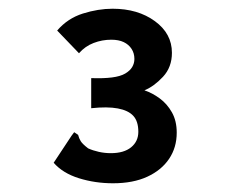

<svg xmlns="http://www.w3.org/2000/svg" viewBox="-20 -659 540 440"><path d="M239 -239Q198 -239 161 -250.5Q124 -262 103 -286L144 -348L150 -356L159 -350Q161 -342 165 -335.5Q169 -329 182 -319Q193 -314 206.5 -311Q220 -308 234 -308Q264 -308 280.5 -321.5Q297 -335 297 -357Q297 -381 285.5 -393.5Q274 -406 250 -410.5Q226 -415 189 -411V-480Q217 -479 236.5 -481.5Q256 -484 267 -490.5Q278 -497 283 -505.5Q288 -514 288 -524Q288 -537 281.5 -547Q275 -557 263.5 -562.5Q252 -568 235 -568Q214 -568 194.5 -560.5Q175 -553 161 -537L111 -589Q135 -617 170 -628Q205 -639 238 -639Q296 -639 335 -610.5Q374 -582 374 -538Q374 -505 353.5 -483Q333 -461 311 -452Q329 -446 346 -433.5Q363 -421 374 -401.5Q385 -382 385 -355Q385 -321 367.5 -295Q350 -269 317.5 -254Q285 -239 239 -239Z"/></svg>

Font: Inconsolata ExtraBold
Style: Regular
Weight: 800
Designer: Raph Levien, Cyreal, Brenton Simpson
Foundry: Raph Levien, Cyreal, Google
Version: Version 3.001